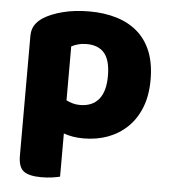

<svg xmlns="http://www.w3.org/2000/svg" viewBox="-51 -547 686 780"><g transform="rotate(5 292.5 -157.0)"><path d="M303 15Q279 15 259 11.5Q239 8 222 2V178Q211 181 190.5 184Q170 187 146 187Q96 187 74 170.5Q52 154 52 107V-380Q52 -407 63.5 -425Q75 -443 95 -456Q126 -476 174.5 -488.5Q223 -501 283 -501Q343 -501 393 -486Q443 -471 479 -440Q515 -409 534.5 -361Q554 -313 554 -246Q554 -182 535 -133.5Q516 -85 482 -52Q448 -19 402.5 -2Q357 15 303 15ZM277 -119Q327 -119 353.5 -151Q380 -183 380 -246Q380 -310 355.5 -339Q331 -368 283 -368Q264 -368 248 -363.5Q232 -359 221 -353V-133Q233 -127 247 -123Q261 -119 277 -119Z"/></g></svg>

Font: Baloo 2 ExtraBold
Style: Regular
Weight: 800
Designer: Sarang Kulkarni and Ek Type
Foundry: Ek Type
Version: Version 1.640;hotconv 1.0.111;makeotfexe 2.5.65597; ttfautoh